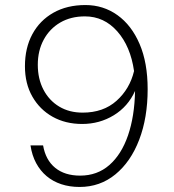

<svg xmlns="http://www.w3.org/2000/svg" viewBox="-20 -730 690 762"><path d="M306 -238Q240 -238 189 -266.5Q138 -295 108.5 -346.5Q79 -398 79 -467Q79 -540 108.5 -594.5Q138 -649 192 -679.5Q246 -710 319 -710Q390 -710 446 -670Q502 -630 534 -555.5Q566 -481 566 -376Q566 -263 532.5 -175.5Q499 -88 438 -38Q377 12 296 12Q256 12 223 1Q190 -10 165 -31Q140 -52 123.5 -82.5Q107 -113 101 -153H151Q161 -95 199 -64Q237 -33 298 -33Q366 -33 414 -75Q462 -117 488 -192.5Q514 -268 516 -369Q488 -307 431.5 -272.5Q375 -238 306 -238ZM317 -665Q261 -665 219 -640.5Q177 -616 153.5 -572.5Q130 -529 130 -473Q130 -417 152.5 -374Q175 -331 215 -307Q255 -283 308 -283Q390 -283 442.5 -330Q495 -377 512 -448Q498 -546 445.5 -605.5Q393 -665 317 -665Z"/></svg>

Font: Azeret Mono Thin
Style: Regular
Weight: 100
Designer: Martin Vácha
Foundry: Displaay
Version: Version 1.002